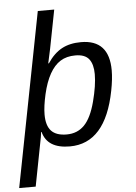

<svg xmlns="http://www.w3.org/2000/svg" viewBox="-62 -771 724 1024"><g transform="rotate(-5 300.0 -259.0)"><path d="M453.1 -362.8Q453.1 -415.5 431.4 -443.4Q409.7 -471.2 358.4 -471.2Q311 -471.2 278.1 -450.4Q245.1 -429.7 220.9 -386.5Q196.8 -343.3 182.1 -279.1Q167.5 -214.8 167.5 -170.9Q167.5 -111.8 193.8 -83.5Q220.2 -55.2 276.4 -55.2Q333.5 -55.2 370.8 -93.3Q408.2 -131.3 430.7 -216.8Q453.1 -302.2 453.1 -362.8ZM214.4 -441.4Q248.5 -492.7 291.3 -515.9Q334 -539.1 394.5 -539.1Q544.9 -539.1 544.9 -375Q544.9 -328.6 532.7 -266.6Q479 9.8 287.6 9.8Q167 9.8 143.6 -80.1H141.1Q141.1 -75.2 137.2 -52.7Q133.3 -30.3 86.9 207.5H-1.5L179.7 -724.6H267.6L227.5 -518.1L210.9 -441.4Z"/></g></svg>

Font: Cousine
Style: Italic
Weight: 400
Italic angle: -12°
Monospace: yes
Designer: Steve Matteson
Foundry: Monotype Imaging Inc.
Version: Version 1.21